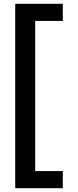

<svg xmlns="http://www.w3.org/2000/svg" viewBox="-20 -829 410 1009"><path d="M310 -809V-719H165V70H310V160H60V-809Z"/></svg>

Font: Madhuban SemiBold
Style: Regular
Weight: 600
Designer: jaikishan Patel
Foundry: MagicType
Version: Version 1.000